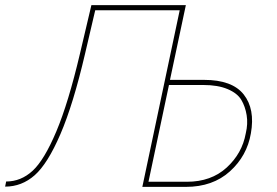

<svg xmlns="http://www.w3.org/2000/svg" viewBox="-35 -730 1081 750"><path d="M-15 -1 -11 -21Q47 -21 92.5 -63Q138 -105 185 -216.5Q232 -328 277 -519L322 -710H691L629 -418H762Q872 -418 917 -361Q962 -304 945 -209Q930 -121 863 -60.5Q796 0 691 0H521L667 -690H337L297 -519Q251 -322 201 -206Q151 -90 100.5 -45.5Q50 -1 -15 -1ZM545 -20H695Q790 -20 850.5 -75.5Q911 -131 925 -209Q934 -246 928.5 -280Q923 -314 907.5 -340Q892 -366 854 -382Q816 -398 759 -398H625Z"/></svg>

Font: Raleway-v4020 Thin
Style: Italic
Weight: 250
Italic angle: -12°
Designer: Matt McInerney, Pablo Impallari, Rodrigo Fuenzalida
Foundry: Matt McInerney, Pablo Impallari, Rodrigo Fuenzalida
Version: Version 4.020;PS 004.020;hotconv 1.0.88;makeotf.lib2.5.64775